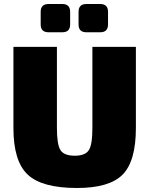

<svg xmlns="http://www.w3.org/2000/svg" viewBox="-20 -924 745 958"><path d="M222 -904H291Q330 -904 330 -865V-802Q330 -763 291 -763H222Q183 -763 183 -802V-865Q183 -904 222 -904ZM411 -904H480Q519 -904 519 -865V-802Q519 -763 480 -763H411Q372 -763 372 -802V-865Q372 -904 411 -904ZM658 -690V-285Q658 -120 592 -53Q526 14 364 14Q189 14 118 -53Q47 -120 47 -285V-690H264V-285Q264 -202 282 -174.5Q300 -147 353 -147Q405 -147 423 -174.5Q441 -202 441 -285V-690Z"/></svg>

Font: Exo 2.0 Black
Style: Regular
Weight: 900
Designer: Natanael Gama
Version: Version 1.001;PS 001.001;hotconv 1.0.70;makeotf.lib2.5.58329